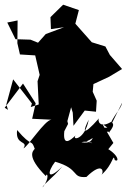

<svg xmlns="http://www.w3.org/2000/svg" viewBox="-35 -728 540 818"><path d="M127 -546 95 -559 31 -561 -4 -632 40 -641 39 -544 50 -496 115 -492 134 -409 125 -382 130 -283 96 -272 101 -287 21 -390 -8 -283 -1 -260 -15 -269 63 -372 117 -288 102 -222 184 -218C155 -216 85 -104 65 -96C87 -131 29 -107 38 -174C104 -96 97 -139 113 -94C105 -84 77 -62 160 22C166 4 178 30 147 70C147 59 185 35 231 -19C163 47 166 5 200 -39C308 -8 267 31 333 26C403 -42 409 4 397 17C450 -30 446 -78 454 -46C477 -34 468 -77 400 -106C420 -71 379 -46 392 -50L448 -119L401 -200L430 -179L485 -290C482 -264 445 -235 430 -185C331 -182 391 -109 312 -122C345 -132 383 -106 334 -126C370 -140 388 -172 434 -166C412 -149 469 -198 437 -208C388 -179 380 -216 387 -224C312 -140 319 -171 343 -218C327 -132 270 -128 287 -151C263 -128 232 -104 239 -169L255 -200L252 -212L268 -271L275 -248L278 -192L326 -257L374 -252L377 -299L360 -337L365 -391L388 -426L255 -424L195 -467L270 -386L355 -366L430 -401L485 -434L433 -494L414 -530L356 -548L286 -627L301 -685L234 -708L180 -655L182 -604L238 -612L160 -583Z"/></svg>

Font: Hussar Lance
Style: ExBd
Weight: 700
Foundry: Cannot Into Space Fonts, PlusOne Fonts
Version: Version 2.270